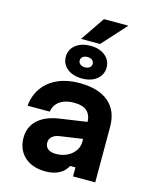

<svg xmlns="http://www.w3.org/2000/svg" viewBox="-157 -1205 1063 1324"><g transform="rotate(15 375.0 -543.5)"><path d="M501.8 -390.9V-269.3L327.9 -244Q296 -239.3 277.5 -222.2Q259 -205.2 259 -180.1Q259 -151.8 278.5 -135.5Q297.9 -119.2 336.5 -119.2Q380.3 -119.2 415.2 -136.3Q450.2 -153.3 470.7 -182.2Q491.3 -211 491.3 -246.4V-380Q491.3 -436.3 461 -464.6Q430.8 -492.9 368 -492.9Q326.4 -492.9 294.7 -480.7Q263.1 -468.4 244.3 -445.5Q225.5 -422.6 220.2 -390H62.2Q69.7 -465.9 109.4 -520.5Q149.1 -575.1 215.6 -604.5Q282.1 -633.8 369 -633.8Q504.4 -633.8 577.1 -572.6Q649.8 -511.4 649.8 -396.9V0H491.3V-64.5H453.8Q432.5 -25.2 393.7 -4.6Q354.9 16 295.1 16Q233.7 16 187.9 -7.1Q142.2 -30.2 117.2 -72Q92.2 -113.7 92.2 -168.9Q92.2 -247.4 145.3 -296.7Q198.4 -346.1 296.1 -360.6ZM375.2 -668Q310.3 -668 269.8 -700.5Q229.4 -732.9 229.4 -784.7Q229.4 -836.4 269.8 -868.8Q310.2 -901.3 375.3 -901.3Q440.4 -901.3 480.5 -868.8Q520.6 -836.4 520.6 -784.7Q520.6 -732.9 480.3 -700.5Q440 -668 375.2 -668ZM375 -747.8Q395.5 -747.8 408.5 -758.2Q421.4 -768.6 421.4 -784.4Q421.4 -801 408.5 -811.3Q395.5 -821.5 375 -821.5Q354.4 -821.5 341.5 -811.4Q328.6 -801.2 328.6 -784.6Q328.6 -768.6 341.5 -758.2Q354.4 -747.8 375 -747.8ZM299.1 -930.5 416.5 -1102.8H591.1L434.8 -930.5Z"/></g></svg>

Font: Martian Mono SemiExpanded
Style: Regular
Weight: 400
Width: 6
Monospace: yes
Designer: Roman Shamin
Foundry: Evil Martians
Version: Version 1.000